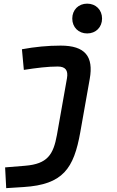

<svg xmlns="http://www.w3.org/2000/svg" viewBox="-20 -771 626 1026"><path d="M13.2 234.4 106 228.5C316.9 215.3 374.5 129.9 409.2 -65.4L459.5 -349.1C481 -469.2 435.1 -527.3 304.2 -527.3C234.9 -527.3 166 -520.5 97.2 -507.8L107.4 -397.5C175.8 -408.2 235.8 -415.5 288.6 -415.5C330.1 -415.5 345.2 -395 337.9 -353L284.2 -49.8C265.1 55.7 233.4 105 114.7 114.7L7.3 123.5ZM445.8 -592.3C492.2 -592.3 525.4 -625.5 525.4 -671.9C525.4 -718.3 492.2 -751.5 445.8 -751.5C399.4 -751.5 366.2 -718.3 366.2 -671.9C366.2 -625.5 399.4 -592.3 445.8 -592.3Z"/></svg>

Font: Cascadia Mono SemiBold
Style: Italic
Weight: 600
Italic angle: -10°
Monospace: yes
Designer: Aaron Bell
Foundry: Saja Typeworks
Version: Version 2404.023